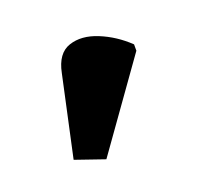

<svg xmlns="http://www.w3.org/2000/svg" viewBox="-55 -882 361 341"><g transform="rotate(-20 125.5 -711.5)"><path d="M95 -603 40 -622 73 -774Q80 -809 104 -817Q128 -825 157.5 -813Q187 -801 211 -778V-766Z"/></g></svg>

Font: Noto Serif
Style: Bold
Weight: 700
Designer: Monotype Design Team
Foundry: Monotype Imaging Inc.
Version: Version 2.014